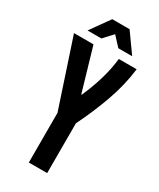

<svg xmlns="http://www.w3.org/2000/svg" viewBox="-216 -930 827 998"><g transform="rotate(30 197.0 -431.0)"><path d="M142 -298 9 -700H126L201 -443H204Q233 -508 252 -572.5Q271 -637 278 -700H385Q373 -600 337 -499Q301 -398 252 -299V0H142ZM145 -862H249L331 -747H248L197 -802L146 -747H63Z"/></g></svg>

Font: Booming Bebas 2
Style: Regular
Weight: 400
Designer: Ryoichi Tsunekawa
Foundry: Ryoichi Tsunekawa
Version: Version 2.000